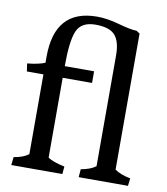

<svg xmlns="http://www.w3.org/2000/svg" viewBox="-80 -776 735 844"><g transform="rotate(10 287.0 -353.5)"><path d="M286 -708Q331 -708 386 -692.5Q441 -677 467 -677L482 -667V-60Q506 -42 552 -33L548 1H328L331 -35Q373 -42 397 -60V-554Q397 -616 372.5 -644Q348 -672 285 -672Q222 -672 202.5 -627Q183 -582 183 -469H314V-417H183V-61Q204 -45 258 -34L255 0H27L31 -36Q74 -43 97 -61V-417H23L18 -452Q69 -457 97 -469V-496Q97 -708 286 -708Z"/></g></svg>

Font: Caladea
Style: Regular
Weight: 400
Designer: Carolina Giovagnoli and Andres Torresi
Foundry: Carolina Giovagnoli and Andres Torresi
Version: Version 1.002